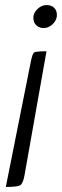

<svg xmlns="http://www.w3.org/2000/svg" viewBox="-20 -562 245 760"><path d="M205 -504V-497Q202 -478 186.5 -464.5Q171 -451 153 -451Q135 -451 123.5 -462Q112 -473 112 -492Q112 -511 128.5 -526.5Q145 -542 164 -542Q183 -542 194 -531.5Q205 -521 205 -504ZM3 178 101 -313Q108 -349 114.5 -354Q121 -359 164 -359L77 132Q71 165 59.5 171.5Q48 178 3 178Z"/></svg>

Font: Economica
Style: Italic
Weight: 400
Designer: Vicente Lamonaca
Foundry: Vicente Lamonaca
Version: Version 1.100